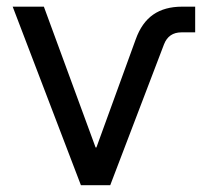

<svg xmlns="http://www.w3.org/2000/svg" viewBox="-20 -542 608 562"><path d="M216.8 0 17.1 -522.5H108.4L259.8 -110.4H262.2L377.4 -427.2Q395 -476.1 428.5 -499.3Q461.9 -522.5 513.2 -522.5H551.3V-447.3H511.2Q473.6 -447.3 460 -412.1L302.7 0Z"/></svg>

Font: Inter 28pt
Style: Regular
Weight: 400
Designer: Rasmus Andersson
Foundry: rsms
Version: Version 4.001;git-66647c0bb